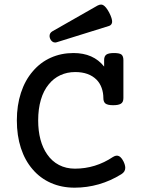

<svg xmlns="http://www.w3.org/2000/svg" viewBox="-20 -827 640 857"><path d="M415.5 -802.2Q424.3 -806.6 430.7 -806.6Q436 -806.6 440.4 -804.2Q453.1 -797.4 467.3 -771Q481.4 -743.2 480.5 -728.5Q479 -715.8 467.3 -711.4L232.4 -638.2Q227.5 -637.2 226.1 -637.2Q218.8 -637.2 212.6 -642.1Q206.5 -647 203.6 -654.8Q201.2 -661.1 201.2 -666Q201.2 -679.7 213.4 -687ZM313 10.7Q254.9 10.7 207 -10.5Q159.2 -31.7 125.5 -71.3Q91.3 -110.8 73.2 -166.3Q55.2 -221.7 55.2 -289.6Q55.2 -356.9 73.5 -412.8Q91.8 -468.8 126 -508.3Q159.7 -548.3 206.3 -569.3Q252.9 -590.3 308.1 -590.3Q397 -590.3 444.8 -529.8V-559.1Q444.8 -576.2 454.8 -583.3Q464.8 -590.3 488.8 -590.3Q512.2 -590.3 521.5 -584Q530.8 -576.7 530.8 -559.1V-389.2Q530.8 -370.1 519 -363.8Q508.3 -357.4 484.9 -357.4Q459.5 -357.4 449.7 -365.7Q441.4 -373.5 441.4 -389.2Q441.4 -413.1 433.8 -434.3Q426.3 -455.6 411.1 -471.2Q377 -505.4 315.9 -505.4Q279.3 -505.4 249 -491.2Q218.8 -477.1 197.3 -450.2Q174.3 -422.4 162.4 -381.6Q150.4 -340.8 150.4 -289.6Q150.4 -242.7 160.6 -204.3Q170.9 -166 190.4 -138.2Q211.9 -106.9 243.4 -90.6Q274.9 -74.2 314.5 -74.2Q406.2 -74.2 484.4 -126.5Q493.7 -132.3 501 -132.3Q518.6 -132.3 531.2 -106.4Q539.1 -90.3 539.1 -77.6Q539.1 -60.1 521.5 -49.3Q473.6 -19.5 420.9 -4.4Q368.2 10.7 313 10.7Z"/></svg>

Font: Courier Prime Medium
Style: Regular
Weight: 500
Designer: Alan Dague-Greene
Foundry: Quote-Unquote Apps
Version: Version 1.202